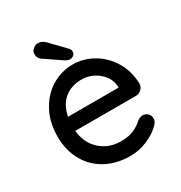

<svg xmlns="http://www.w3.org/2000/svg" viewBox="-171 -838 912 969"><g transform="rotate(-30 285.0 -353.5)"><path d="M483 -239H131Q138 -166 186.5 -122Q235 -78 305 -78Q353 -78 383 -92Q413 -106 436 -128Q451 -137 465 -137Q482 -137 493.5 -125Q505 -113 505 -97Q505 -76 485 -59Q456 -30 408 -10Q360 10 310 10Q229 10 167.5 -24Q106 -58 72.5 -119Q39 -180 39 -257Q39 -341 73.5 -404.5Q108 -468 164.5 -502Q221 -536 286 -536Q350 -536 406 -503Q462 -470 496 -412Q530 -354 531 -282Q530 -264 516 -251.5Q502 -239 483 -239ZM135 -319H430V-327Q425 -380 382.5 -414Q340 -448 286 -448Q230 -448 189 -416.5Q148 -385 135 -319ZM264 -573 173 -635Q146 -650 146 -676Q146 -694 159.5 -705.5Q173 -717 189 -717Q211 -717 231 -697L309 -616Q320 -605 320 -593Q320 -580 311 -572.5Q302 -565 288 -565Q280 -565 264 -573Z"/></g></svg>

Font: Quicksand Medium
Style: Regular
Weight: 500
Designer: Andrew Paglinawan
Foundry: Andrew Paglinawan
Version: Version 3.000